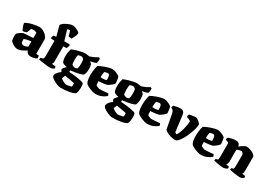

<svg xmlns="http://www.w3.org/2000/svg" viewBox="27 -1895 4486 3191"><g transform="rotate(30 2270.0 -300.0)"><path d="M185 3Q160 3 130.5 -10Q101 -23 76.5 -41.5Q52 -60 42 -77Q38 -95 36.5 -117.5Q35 -140 35 -157Q35 -173 36 -185.5Q37 -198 39 -206Q48 -217 62 -228.5Q76 -240 91.5 -250Q107 -260 120.5 -267Q134 -274 141 -276Q151 -279 175.5 -280.5Q200 -282 223 -283Q241 -284 257 -285Q273 -286 287 -287Q301 -288 311 -289Q321 -290 326 -291V-390Q307 -401 293.5 -404.5Q280 -408 270 -408Q261 -408 244.5 -406.5Q228 -405 219 -403L186 -319Q179 -315 159 -308.5Q139 -302 113 -301Q103 -317 87.5 -353Q72 -389 67 -431Q93 -448 127.5 -461Q162 -474 199 -482.5Q236 -491 269 -495.5Q302 -500 323 -500Q355 -500 386 -486Q417 -472 442.5 -451Q468 -430 483.5 -407.5Q499 -385 499 -368V-86L548 -83Q551 -76 554.5 -63.5Q558 -51 558 -35Q547 -24 527 -16Q507 -8 485 -4Q463 0 446 0Q412 0 392.5 -10.5Q373 -21 363 -36Q353 -51 347 -64Q325 -47 295.5 -31.5Q266 -16 236.5 -6.5Q207 3 185 3ZM252 -98Q261 -98 274.5 -102Q288 -106 302 -112.5Q316 -119 326 -125V-225Q316 -225 306 -222.5Q296 -220 280 -218Q256 -214 233 -208.5Q210 -203 193 -192Q192 -176 194 -155.5Q196 -135 201 -120Q212 -110 227 -104Q242 -98 252 -98Z M815 0Q802 0 769.5 -3Q737 -6 699 -11Q661 -16 629.5 -21Q598 -26 586 -30Q586 -38 589.5 -49Q593 -60 595 -66L623 -71Q640 -74 646.5 -89Q653 -104 653 -147V-425L581 -431Q581 -457 586.5 -472Q592 -487 597 -491L646 -499L594 -692Q598 -707 619 -725.5Q640 -744 671 -761Q702 -778 735.5 -789Q769 -800 798 -800Q811 -800 833.5 -792.5Q856 -785 879 -774Q902 -763 918 -750.5Q934 -738 934 -728Q934 -716 927.5 -697Q921 -678 911.5 -658Q902 -638 893 -621.5Q884 -605 879 -598Q863 -598 846 -601.5Q829 -605 818 -609Q813 -633 807 -655.5Q801 -678 795.5 -692.5Q790 -707 786 -707Q782 -707 774.5 -706Q767 -705 758 -703Q749 -701 740 -697L798 -500H896L909 -488Q907 -464 899.5 -446.5Q892 -429 885 -420L826 -419V-129Q826 -107 820 -92.5Q814 -78 809 -73L881 -65Q883 -60 885.5 -49.5Q888 -39 888 -31Q882 -23 869 -16Q856 -9 841.5 -4.5Q827 0 815 0Z M1121 200Q1110 200 1087 193.5Q1064 187 1036.5 175Q1009 163 984 148Q959 133 942.5 116Q926 99 926 82Q926 64 939.5 41.5Q953 19 973.5 -1Q994 -21 1014 -32Q1007 -41 999.5 -54.5Q992 -68 992 -76Q992 -85 1003.5 -100.5Q1015 -116 1030.5 -131.5Q1046 -147 1057 -156L1125 -140V-100Q1137 -100 1166 -97.5Q1195 -95 1231.5 -91Q1268 -87 1305 -80.5Q1342 -74 1371 -66.5Q1400 -59 1412 -50Q1419 -37 1421.5 -15.5Q1424 6 1424 22Q1424 59 1418 95Q1412 131 1401 148Q1384 161 1355.5 171Q1327 181 1289.5 187.5Q1252 194 1209 197Q1166 200 1121 200ZM1181 110Q1193 110 1209.5 107Q1226 104 1245.5 99.5Q1265 95 1283 91Q1285 86 1286 81.5Q1287 77 1287 66Q1287 58 1287 45.5Q1287 33 1285 24Q1282 22 1264 18Q1246 14 1220.5 9.5Q1195 5 1169 0.5Q1143 -4 1123.5 -7Q1104 -10 1099 -11Q1094 -1 1088 11Q1082 23 1078 33.5Q1074 44 1074 49Q1074 56 1088.5 66.5Q1103 77 1122.5 87Q1142 97 1159 103.5Q1176 110 1181 110ZM1125 -131Q1089 -139 1060.5 -145Q1032 -151 1011.5 -157Q991 -163 978 -170Q965 -177 958 -186Q950 -198 943.5 -228Q937 -258 937 -286Q937 -335 944.5 -375.5Q952 -416 959 -438Q970 -444 999 -454.5Q1028 -465 1065.5 -475.5Q1103 -486 1139.5 -493Q1176 -500 1201 -500Q1220 -500 1241 -497Q1262 -494 1281 -490Q1297 -493 1326 -504.5Q1355 -516 1384.5 -531Q1414 -546 1430 -558L1455 -545Q1457 -525 1454.5 -500.5Q1452 -476 1447 -459Q1418 -445 1392 -438Q1366 -431 1341 -429V-422Q1346 -418 1356 -410.5Q1366 -403 1374 -391Q1379 -375 1382 -349.5Q1385 -324 1385 -302Q1385 -267 1378.5 -235Q1372 -203 1361 -186Q1349 -176 1311.5 -164.5Q1274 -153 1224 -144.5Q1174 -136 1125 -131ZM1169 -206Q1172 -206 1180.5 -208Q1189 -210 1198.5 -213Q1208 -216 1214 -219Q1220 -236 1223.5 -261Q1227 -286 1227 -312Q1227 -339 1224.5 -364Q1222 -389 1217 -400Q1213 -406 1205 -412Q1197 -418 1189 -422Q1181 -426 1175 -426Q1169 -426 1159.5 -425Q1150 -424 1138.5 -421.5Q1127 -419 1113 -414Q1106 -401 1103.5 -380.5Q1101 -360 1101 -329Q1101 -313 1102 -292Q1103 -271 1105 -253.5Q1107 -236 1111 -230Q1115 -225 1126.5 -219.5Q1138 -214 1150.5 -210Q1163 -206 1169 -206Z M1686 0Q1659 0 1626.5 -9Q1594 -18 1563.5 -31Q1533 -44 1511.5 -57.5Q1490 -71 1485 -79Q1466 -108 1460 -149.5Q1454 -191 1454 -234Q1454 -269 1457.5 -305.5Q1461 -342 1467.5 -373Q1474 -404 1481 -420Q1496 -429 1525.5 -442.5Q1555 -456 1591 -469Q1627 -482 1663 -491Q1699 -500 1728 -500Q1750 -500 1778.5 -490.5Q1807 -481 1833 -467Q1859 -453 1871 -440Q1876 -423 1880 -397Q1884 -371 1886.5 -348Q1889 -325 1888 -317Q1874 -299 1854 -281.5Q1834 -264 1814.5 -250.5Q1795 -237 1781 -230Q1749 -222 1720 -218.5Q1691 -215 1666.5 -213.5Q1642 -212 1622 -210Q1623 -176 1624 -158.5Q1625 -141 1629 -136Q1631 -132 1640.5 -127Q1650 -122 1661.5 -117Q1673 -112 1683.5 -108.5Q1694 -105 1699 -105Q1714 -105 1734 -106Q1754 -107 1776 -108.5Q1798 -110 1820.5 -112Q1843 -114 1863 -117Q1868 -112 1873.5 -102.5Q1879 -93 1881 -78Q1872 -65 1843.5 -46.5Q1815 -28 1774.5 -14Q1734 0 1686 0ZM1674 -283Q1684 -284 1693.5 -285Q1703 -286 1713 -288Q1723 -290 1733 -294Q1733 -305 1732.5 -321Q1732 -337 1730 -354Q1728 -371 1722 -384Q1715 -393 1709.5 -397.5Q1704 -402 1700.5 -403Q1697 -404 1695 -404Q1688 -404 1675.5 -402Q1663 -400 1650.5 -396.5Q1638 -393 1630 -390Q1625 -376 1622.5 -356.5Q1620 -337 1619.5 -318Q1619 -299 1619 -284Q1636 -283 1649 -282.5Q1662 -282 1674 -283Z M2114 200Q2103 200 2080 193.5Q2057 187 2029.5 175Q2002 163 1977 148Q1952 133 1935.5 116Q1919 99 1919 82Q1919 64 1932.5 41.5Q1946 19 1966.5 -1Q1987 -21 2007 -32Q2000 -41 1992.5 -54.5Q1985 -68 1985 -76Q1985 -85 1996.5 -100.5Q2008 -116 2023.5 -131.5Q2039 -147 2050 -156L2118 -140V-100Q2130 -100 2159 -97.5Q2188 -95 2224.5 -91Q2261 -87 2298 -80.5Q2335 -74 2364 -66.5Q2393 -59 2405 -50Q2412 -37 2414.5 -15.5Q2417 6 2417 22Q2417 59 2411 95Q2405 131 2394 148Q2377 161 2348.5 171Q2320 181 2282.5 187.5Q2245 194 2202 197Q2159 200 2114 200ZM2174 110Q2186 110 2202.5 107Q2219 104 2238.5 99.5Q2258 95 2276 91Q2278 86 2279 81.5Q2280 77 2280 66Q2280 58 2280 45.5Q2280 33 2278 24Q2275 22 2257 18Q2239 14 2213.5 9.5Q2188 5 2162 0.5Q2136 -4 2116.5 -7Q2097 -10 2092 -11Q2087 -1 2081 11Q2075 23 2071 33.5Q2067 44 2067 49Q2067 56 2081.5 66.5Q2096 77 2115.5 87Q2135 97 2152 103.5Q2169 110 2174 110ZM2118 -131Q2082 -139 2053.5 -145Q2025 -151 2004.5 -157Q1984 -163 1971 -170Q1958 -177 1951 -186Q1943 -198 1936.5 -228Q1930 -258 1930 -286Q1930 -335 1937.5 -375.5Q1945 -416 1952 -438Q1963 -444 1992 -454.5Q2021 -465 2058.5 -475.5Q2096 -486 2132.5 -493Q2169 -500 2194 -500Q2213 -500 2234 -497Q2255 -494 2274 -490Q2290 -493 2319 -504.5Q2348 -516 2377.5 -531Q2407 -546 2423 -558L2448 -545Q2450 -525 2447.5 -500.5Q2445 -476 2440 -459Q2411 -445 2385 -438Q2359 -431 2334 -429V-422Q2339 -418 2349 -410.5Q2359 -403 2367 -391Q2372 -375 2375 -349.5Q2378 -324 2378 -302Q2378 -267 2371.5 -235Q2365 -203 2354 -186Q2342 -176 2304.5 -164.5Q2267 -153 2217 -144.5Q2167 -136 2118 -131ZM2162 -206Q2165 -206 2173.5 -208Q2182 -210 2191.5 -213Q2201 -216 2207 -219Q2213 -236 2216.5 -261Q2220 -286 2220 -312Q2220 -339 2217.5 -364Q2215 -389 2210 -400Q2206 -406 2198 -412Q2190 -418 2182 -422Q2174 -426 2168 -426Q2162 -426 2152.5 -425Q2143 -424 2131.5 -421.5Q2120 -419 2106 -414Q2099 -401 2096.5 -380.5Q2094 -360 2094 -329Q2094 -313 2095 -292Q2096 -271 2098 -253.5Q2100 -236 2104 -230Q2108 -225 2119.5 -219.5Q2131 -214 2143.5 -210Q2156 -206 2162 -206Z M2679 0Q2652 0 2619.5 -9Q2587 -18 2556.5 -31Q2526 -44 2504.5 -57.5Q2483 -71 2478 -79Q2459 -108 2453 -149.5Q2447 -191 2447 -234Q2447 -269 2450.5 -305.5Q2454 -342 2460.5 -373Q2467 -404 2474 -420Q2489 -429 2518.5 -442.5Q2548 -456 2584 -469Q2620 -482 2656 -491Q2692 -500 2721 -500Q2743 -500 2771.5 -490.5Q2800 -481 2826 -467Q2852 -453 2864 -440Q2869 -423 2873 -397Q2877 -371 2879.5 -348Q2882 -325 2881 -317Q2867 -299 2847 -281.5Q2827 -264 2807.5 -250.5Q2788 -237 2774 -230Q2742 -222 2713 -218.5Q2684 -215 2659.5 -213.5Q2635 -212 2615 -210Q2616 -176 2617 -158.5Q2618 -141 2622 -136Q2624 -132 2633.5 -127Q2643 -122 2654.5 -117Q2666 -112 2676.5 -108.5Q2687 -105 2692 -105Q2707 -105 2727 -106Q2747 -107 2769 -108.5Q2791 -110 2813.5 -112Q2836 -114 2856 -117Q2861 -112 2866.5 -102.5Q2872 -93 2874 -78Q2865 -65 2836.5 -46.5Q2808 -28 2767.5 -14Q2727 0 2679 0ZM2667 -283Q2677 -284 2686.5 -285Q2696 -286 2706 -288Q2716 -290 2726 -294Q2726 -305 2725.5 -321Q2725 -337 2723 -354Q2721 -371 2715 -384Q2708 -393 2702.5 -397.5Q2697 -402 2693.5 -403Q2690 -404 2688 -404Q2681 -404 2668.5 -402Q2656 -400 2643.5 -396.5Q2631 -393 2623 -390Q2618 -376 2615.5 -356.5Q2613 -337 2612.5 -318Q2612 -299 2612 -284Q2629 -283 2642 -282.5Q2655 -282 2667 -283Z M3215 0Q3184 0 3154 -5.5Q3124 -11 3096 -21.5Q3068 -32 3044.5 -46Q3021 -60 3003 -78L2950 -360Q2946 -379 2938 -395Q2930 -411 2913 -421L2889 -435Q2889 -446 2893 -457.5Q2897 -469 2901 -476Q2911 -481 2934.5 -486.5Q2958 -492 2984.5 -496Q3011 -500 3029 -500Q3064 -500 3086 -483Q3108 -466 3114 -415L3152 -114Q3157 -109 3162.5 -105Q3168 -101 3174.5 -98Q3181 -95 3188 -94Q3206 -117 3222 -158.5Q3238 -200 3249.5 -246.5Q3261 -293 3266.5 -333.5Q3272 -374 3270 -396Q3260 -402 3249.5 -407Q3239 -412 3228 -417Q3217 -422 3207.5 -425.5Q3198 -429 3190 -432Q3190 -446 3194 -461Q3198 -476 3203 -483Q3220 -488 3244.5 -491.5Q3269 -495 3293 -497.5Q3317 -500 3330 -500Q3340 -500 3356 -490.5Q3372 -481 3388.5 -467Q3405 -453 3416 -439.5Q3427 -426 3427 -419Q3427 -387 3417 -343.5Q3407 -300 3389.5 -253Q3372 -206 3350.5 -161Q3329 -116 3305 -79.5Q3281 -43 3258 -21.5Q3235 0 3215 0Z M3707 0Q3680 0 3647.5 -9Q3615 -18 3584.5 -31Q3554 -44 3532.5 -57.5Q3511 -71 3506 -79Q3487 -108 3481 -149.5Q3475 -191 3475 -234Q3475 -269 3478.5 -305.5Q3482 -342 3488.5 -373Q3495 -404 3502 -420Q3517 -429 3546.5 -442.5Q3576 -456 3612 -469Q3648 -482 3684 -491Q3720 -500 3749 -500Q3771 -500 3799.5 -490.5Q3828 -481 3854 -467Q3880 -453 3892 -440Q3897 -423 3901 -397Q3905 -371 3907.5 -348Q3910 -325 3909 -317Q3895 -299 3875 -281.5Q3855 -264 3835.5 -250.5Q3816 -237 3802 -230Q3770 -222 3741 -218.5Q3712 -215 3687.5 -213.5Q3663 -212 3643 -210Q3644 -176 3645 -158.5Q3646 -141 3650 -136Q3652 -132 3661.5 -127Q3671 -122 3682.5 -117Q3694 -112 3704.5 -108.5Q3715 -105 3720 -105Q3735 -105 3755 -106Q3775 -107 3797 -108.5Q3819 -110 3841.5 -112Q3864 -114 3884 -117Q3889 -112 3894.5 -102.5Q3900 -93 3902 -78Q3893 -65 3864.5 -46.5Q3836 -28 3795.5 -14Q3755 0 3707 0ZM3695 -283Q3705 -284 3714.5 -285Q3724 -286 3734 -288Q3744 -290 3754 -294Q3754 -305 3753.5 -321Q3753 -337 3751 -354Q3749 -371 3743 -384Q3736 -393 3730.5 -397.5Q3725 -402 3721.5 -403Q3718 -404 3716 -404Q3709 -404 3696.5 -402Q3684 -400 3671.5 -396.5Q3659 -393 3651 -390Q3646 -376 3643.5 -356.5Q3641 -337 3640.5 -318Q3640 -299 3640 -284Q3657 -283 3670 -282.5Q3683 -282 3695 -283Z M4132 0Q4120 0 4094 -3Q4068 -6 4038.5 -11Q4009 -16 3984 -21Q3959 -26 3947 -30Q3947 -38 3950 -48Q3953 -58 3956 -66L3980 -70Q3997 -73 4000 -88Q4003 -103 4003 -147V-382Q4003 -392 3998 -399.5Q3993 -407 3983 -411L3938 -428Q3940 -440 3943 -451Q3946 -462 3953 -472Q3970 -478 4011 -489Q4052 -500 4095 -500Q4132 -500 4152.5 -482Q4173 -464 4177 -429Q4190 -440 4212.5 -457Q4235 -474 4260 -487Q4285 -500 4303 -500Q4326 -500 4356 -491.5Q4386 -483 4413.5 -469Q4441 -455 4459 -437.5Q4477 -420 4477 -402V-129Q4477 -107 4471 -93Q4465 -79 4460 -73L4519 -65Q4521 -60 4523.5 -50Q4526 -40 4526 -31Q4521 -24 4508 -16.5Q4495 -9 4480.5 -4.5Q4466 0 4453 0Q4440 0 4412 -3Q4384 -6 4351 -11Q4318 -16 4290.5 -21Q4263 -26 4251 -30Q4251 -38 4254 -48.5Q4257 -59 4260 -66L4279 -68Q4290 -69 4295 -76Q4300 -83 4302 -99.5Q4304 -116 4304 -147V-344Q4304 -350 4300 -358.5Q4296 -367 4290 -375Q4284 -383 4277 -388.5Q4270 -394 4265 -394Q4257 -394 4244.5 -391.5Q4232 -389 4219 -385.5Q4206 -382 4194.5 -377.5Q4183 -373 4176 -369V-143Q4176 -121 4168.5 -102Q4161 -83 4153 -73L4207 -65Q4208 -63 4210.5 -52.5Q4213 -42 4213 -31Q4208 -24 4193 -16.5Q4178 -9 4161 -4.5Q4144 0 4132 0Z"/></g></svg>

Font: Texturina Medium 12pt Black
Style: Regular
Weight: 900
Version: Version 1.002